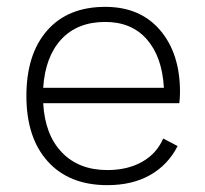

<svg xmlns="http://www.w3.org/2000/svg" viewBox="-20 -530 599 560"><path d="M503 -229H106Q111 -137 160.5 -85.5Q210 -34 293 -34Q352 -34 394.5 -58Q437 -82 456 -126L498 -104Q470 -49 418 -19.5Q366 10 293 10Q182 10 119.5 -59Q57 -128 57 -250Q57 -372 117.5 -441Q178 -510 287 -510Q389 -510 447 -442Q505 -374 505 -262Q505 -245 503 -229ZM106 -274H458Q453 -364 408.5 -415Q364 -466 287 -466Q206 -466 159 -415.5Q112 -365 106 -274Z"/></svg>

Font: Work Sans Light
Style: Regular
Weight: 300
Designer: Wei Huang
Foundry: Wei Huang
Version: Version 1.500